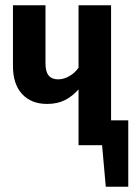

<svg xmlns="http://www.w3.org/2000/svg" viewBox="-20 -549 507 726"><path d="M465 -94V157H380L366 0H277V-211Q253 -184 224.5 -170Q196 -156 158 -156Q98 -156 63.5 -193.5Q29 -231 29 -299V-529H152V-309Q152 -278 164 -263.5Q176 -249 200 -249Q221 -249 242 -261Q263 -273 277 -293V-529H400V-94Z"/></svg>

Font: Fira Sans Extra Condensed Medium
Style: Regular
Weight: 500
Width: 1
Designer: Carrois Corporate & Edenspiekermann AG
Foundry: Carrois Corporate GbR & Edenspiekermann AG
Version: Version 4.203